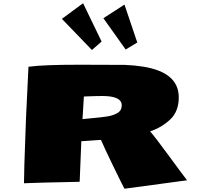

<svg xmlns="http://www.w3.org/2000/svg" viewBox="-20 -1107 1211 1169"><path d="M745.1 -805.7 609.4 -996.1 737.8 -1079.1 815.9 -848.1ZM539.6 -802.7 356.9 -992.2 485.8 -1087.4 598.6 -854ZM721.2 -465.8Q721.2 -522.5 603 -522.5Q564.9 -522.5 490.7 -519.5L482.4 -381.8Q502.9 -384.3 548.1 -388.2Q593.3 -392.1 630.9 -397.7Q668.5 -403.3 694.8 -418.7Q721.2 -434.1 721.2 -465.8ZM737.8 42Q719.7 8.3 666.3 -102.1Q612.8 -212.4 594.7 -255.4L475.1 -247.1L465.3 -4.4Q465.3 -0.5 461.9 0Q313.5 2.4 240.2 4.9L126 8.8Q126 -62.5 135.7 -315.4L138.7 -396L153.3 -700.7Q153.8 -700.2 159.2 -701.2Q243.2 -712.9 462.9 -712.9Q682.6 -712.9 739.3 -711.9Q796.4 -710 851.6 -701.2Q1068.4 -666.5 1068.4 -514.2Q1068.4 -428.7 1016.4 -379.6Q964.4 -330.6 894 -307.1Q925.3 -271.5 1013.9 -150.6Q1102.5 -29.8 1119.1 -9.3Z"/></svg>

Font: Seymour One
Style: Book
Weight: 400
Designer: vernon adams
Foundry: vernon adams
Version: Version 1.000; ttfautohint (v0.93) -l 8 -r 50 -G 200 -x 0 -w